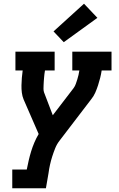

<svg xmlns="http://www.w3.org/2000/svg" viewBox="-20 -808 640 1033"><path d="M46 205V104H124Q124 104 124 104Q124 104 124 104Q129 79 134.5 55Q140 31 147.5 6.5Q155 -18 165 -41.5Q175 -65 188 -87L107 -273Q100 -290 97.5 -309.5Q95 -329 95.5 -349Q96 -369 97.5 -389Q99 -409 102 -429H63V-530H274V-429H222Q220 -419 219 -409Q218 -399 217 -389Q216 -379 215.5 -369.5Q215 -360 214.5 -350Q214 -340 214 -330Q214 -320 217 -311L264 -188L376 -334Q384 -345 388 -357Q392 -369 396 -381Q400 -393 402.5 -405Q405 -417 407 -429H369V-530H580V-429H527Q524 -409 519 -389Q514 -369 507.5 -349Q501 -329 492.5 -309.5Q484 -290 470 -273L301 -52Q286 -33 277 -10.5Q268 12 261 34Q254 56 249 78.5Q244 101 241 124L227 205ZM323 -581 268 -639 432 -788 504 -712Z"/></svg>

Font: Iosevka Curly Slab ExObl
Style: Bold
Weight: 700
Width: 7
Italic angle: -9°
Monospace: yes
Designer: Belleve Invis
Foundry: Belleve Invis
Version: Version 11.0.0; ttfautohint (v1.8.3)